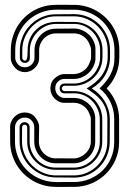

<svg xmlns="http://www.w3.org/2000/svg" viewBox="-20 -767 534 788"><path d="M283.7 -747.1Q309.1 -747.1 332.9 -740.5Q356.7 -733.9 377.3 -721.9Q397.9 -710 415 -693.1Q432.1 -676.3 444.2 -655.8Q456.3 -635.3 463 -611.5Q469.7 -587.6 469.7 -562V-532Q469.7 -494.1 455.8 -461.5Q441.9 -429 417.7 -404.1Q441.9 -379.2 455.3 -347Q468.8 -314.9 468.8 -278.1V-184.3Q468.8 -158.7 462.2 -135Q455.6 -111.3 443.5 -90.8Q431.4 -70.3 414.6 -53.6Q397.7 -36.9 377.1 -24.9Q356.4 -12.9 332.8 -6.5Q309.1 0 283.7 0L209.5 0.2V0Q183.6 0 159.5 -6.6Q135.5 -13.2 114.6 -25.3Q93.8 -37.4 76.7 -54.3Q59.6 -71.3 47.4 -92Q35.2 -112.8 28.4 -136.5Q21.7 -160.2 21.7 -186L21.5 -244.4Q21.5 -257.6 26.5 -268.8Q31.5 -280 39.8 -288.1Q48.1 -296.1 58.7 -300.8Q69.3 -305.4 80.6 -305.4Q93.5 -305.4 104.2 -301Q115 -296.6 122.6 -287.4Q130.1 -279.1 135.4 -268.2Q140.6 -257.3 140.6 -244.4L139.6 -186Q139.6 -171.6 145.1 -159.1Q150.6 -146.5 160 -137.2Q169.4 -127.9 182.1 -122.4Q194.8 -116.9 209.5 -116.9V-117.2L282.7 -116.9Q296.1 -116.9 308.8 -122.6Q321.5 -128.2 331.3 -137.6Q341.1 -147 346.9 -159.5Q352.8 -172.1 352.8 -186V-277.1Q352.8 -284.7 350.8 -290.4Q348.9 -296.1 345.7 -303Q342 -312 335.9 -319.6Q329.8 -327.1 322.1 -332.6Q314.5 -338.1 305.5 -341.3Q296.6 -344.5 286.9 -345H244.6Q232.2 -345 221.7 -350Q211.2 -355 203.4 -363.3Q195.6 -371.6 191.2 -382.2Q186.8 -392.8 186.8 -404.1Q186.8 -416 191 -426.8Q195.3 -437.5 203.9 -445.1Q211.4 -452.6 222 -457.8Q232.7 -462.9 244.6 -462.9H283.7Q294.2 -463.4 304 -466.7Q313.7 -470 321.9 -475.7Q330.1 -481.4 336.5 -489.4Q343 -497.3 346.7 -507.1Q349.9 -513.9 351.8 -519.7Q353.8 -525.4 353.8 -533V-561Q353.8 -568.6 351.8 -574.3Q349.9 -580.1 346.7 -586.9Q343 -596.7 336.5 -604.6Q330.1 -612.5 321.9 -618.2Q313.7 -623.8 304 -626.8Q294.2 -629.9 283.7 -629.9H209.5Q195.3 -629.9 182.7 -624.5Q170.2 -619.1 160.9 -609.7Q151.6 -600.3 146.1 -587.8Q140.6 -575.2 140.6 -561V-529.1Q140.6 -516.6 135.6 -506Q130.6 -495.4 122.4 -487.5Q114.3 -479.7 103.9 -475.3Q93.5 -470.9 82.5 -470.9Q70.6 -470.9 60.3 -475.3Q50 -479.7 42.5 -488Q34.9 -495.6 29.7 -506.2Q24.4 -516.8 24.4 -529.1V-561Q24.4 -586.7 30.9 -610.5Q37.4 -634.3 49.3 -655Q61.3 -675.8 78 -692.7Q94.7 -709.7 115.2 -721.8Q135.7 -733.9 159.5 -740.5Q183.3 -747.1 209.5 -747.1V-747.3ZM449.7 -277.1 448.7 -278.1Q449 -296.6 444.9 -314.6Q440.9 -332.5 433 -348.8Q425 -365 413.8 -379Q402.6 -393.1 388.7 -404.1Q402.6 -417.5 413.9 -431.4Q425.3 -445.3 433.3 -460.8Q441.4 -476.3 445.7 -493.9Q450 -511.5 449.7 -532L450.7 -533H449.7V-561H450.7L449.7 -562Q449.7 -585 443.8 -606.2Q438 -627.4 427.1 -645.8Q416.3 -664.1 401.1 -679.1Q386 -694.1 367.6 -704.7Q349.1 -715.3 327.9 -721.2Q306.6 -727.1 283.7 -727.1Q283.2 -727.1 281.5 -727.1Q279.8 -727.1 272.7 -727.1Q265.6 -727.1 250.9 -727.1Q236.1 -727.1 209.5 -727.3V-727.1Q186.5 -727.1 165.2 -721.2Q143.8 -715.3 125.2 -704.7Q106.7 -694.1 91.4 -679Q76.2 -663.8 65.3 -645.4Q54.4 -627 48.5 -605.6Q42.5 -584.2 42.5 -561V-529.1Q42.5 -520.8 46.3 -514Q50 -507.3 54.4 -502Q60.5 -495.8 67.4 -493.4Q74.2 -491 82.5 -491Q90.8 -491 97.9 -494.1Q105 -497.3 110.2 -502.6Q115.5 -507.8 118.5 -514.6Q121.6 -521.5 121.6 -529.1V-561Q121.6 -578.9 128.4 -595.1Q135.3 -611.3 147.2 -623.4Q159.2 -635.5 175.2 -642.5Q191.2 -649.4 209.5 -649.2L283.7 -649.9Q301.8 -649.9 318 -642.7Q334.2 -635.5 346.4 -623.4Q358.6 -611.3 365.6 -595.1Q372.6 -578.9 371.8 -561V-533Q372.6 -515.4 365.8 -499.4Q359.1 -483.4 347.3 -471.2Q335.4 -459 319.7 -451.4Q304 -443.8 286.9 -443.1H280.5V-442.9L244.6 -443.1Q236.3 -443.1 229.7 -440.2Q223.1 -437.3 217.8 -431.9Q211.7 -426 209.2 -419.2Q206.8 -412.4 206.8 -404.1Q206.8 -395.8 210 -388.7Q213.1 -381.6 218.4 -376.3Q223.6 -371.1 230.5 -368Q237.3 -365 244.6 -365H282.7Q300.8 -365.2 317 -358.3Q333.3 -351.3 345.5 -339.2Q357.7 -327.1 364.6 -311Q371.6 -294.9 370.8 -277.1V-186Q370.8 -168 364 -151.9Q357.2 -135.7 345.2 -123.5Q333.3 -111.3 317.1 -104.1Q301 -96.9 282.7 -96.9H208.5Q190.2 -96.9 174.1 -104.1Q158 -111.3 146.1 -123.5Q134.3 -135.7 127.4 -151.9Q120.6 -168 120.6 -186V-244.4Q120.6 -252.7 117.7 -259.9Q114.7 -267.1 109.6 -272.5Q103.5 -279.3 96.6 -281.9Q89.6 -284.4 80.6 -284.4Q72.3 -284.4 65.2 -281.1Q58.1 -277.8 52.9 -272.3Q47.6 -266.8 44.6 -259.5Q41.5 -252.2 41.5 -244.4V-186Q41.5 -162.8 47.6 -141.5Q53.7 -120.1 64.7 -101.7Q75.7 -83.3 91.1 -68.1Q106.4 -53 125.1 -42.4Q143.8 -31.7 165.2 -25.9Q186.5 -20 209.5 -20V-19.8Q236.1 -20 250.9 -20Q265.6 -20 272.7 -20Q279.8 -20 281.5 -20Q283.2 -20 283.7 -20Q318.1 -20 348.3 -32.6Q378.4 -45.2 400.8 -67.1Q423.1 -89.1 435.9 -119Q448.7 -148.9 448.7 -183.6V-277.1ZM60.5 -244.4Q60.5 -254.4 66.4 -259.9Q72.3 -265.4 80.6 -265.4Q91.1 -265.4 96.3 -259Q101.6 -252.7 101.6 -244.4V-186Q101.6 -163.8 110 -144.4Q118.4 -125 132.9 -110.5Q147.5 -95.9 166.9 -87.5Q186.3 -79.1 208.5 -79.1H282.7Q304.9 -79.1 324.3 -87.5Q343.8 -95.9 358.3 -110.5Q372.8 -125 381.2 -144.4Q389.6 -163.8 389.6 -186V-277.1Q389.6 -298.1 381.6 -317.3Q373.5 -336.4 359.6 -351.2Q345.7 -366 326.9 -374.8Q308.1 -383.5 286.9 -384H244.6Q234.9 -384 229.9 -389.9Q224.9 -395.8 224.9 -404.1Q224.9 -413.8 230.6 -418.9Q236.3 -424.1 244.6 -424.1H283.7Q305.9 -424.3 325.4 -433.3Q345 -442.4 359.5 -457.3Q374 -472.2 382.4 -491.7Q390.9 -511.2 390.9 -533V-561Q390.9 -582.8 382.4 -602.3Q374 -621.8 359.5 -636.7Q345 -651.6 325.4 -660.3Q305.9 -668.9 283.7 -668.9Q283.4 -668.9 282.8 -668.9Q282.2 -668.9 279.9 -668.9Q277.6 -668.9 273.1 -668.9Q268.6 -668.9 260.4 -668.9Q252.2 -668.9 239.9 -668.9Q227.5 -668.9 209.5 -668.9Q187.7 -668.9 168.3 -660Q148.9 -651.1 134.3 -636.2Q119.6 -621.3 111.1 -601.8Q102.5 -582.3 102.5 -561V-529.1Q102.5 -519.3 96.7 -514.2Q90.8 -509 82.5 -509Q72.8 -509 67.1 -514.9Q61.5 -520.8 61.5 -529.1V-561Q61.5 -581.1 66.9 -599.9Q72.3 -618.7 81.9 -635Q91.6 -651.4 105.1 -664.9Q118.7 -678.5 135.1 -688.2Q151.6 -698 170.4 -703.2Q189.2 -708.5 209.5 -708.3L283.7 -709Q314.7 -709 341.8 -697.3Q368.9 -685.5 388.8 -665.4Q408.7 -645.3 420.2 -618.3Q431.6 -591.3 431.6 -561V-533Q431.6 -512.5 426.3 -493.3Q420.9 -474.1 411.1 -457.5Q401.4 -440.9 387.5 -427.4Q373.5 -413.8 356.7 -404.1Q373 -394.3 386.7 -380.7Q400.4 -367.2 410.2 -351Q419.9 -334.7 425.3 -316Q430.7 -297.4 430.7 -277.1L430.4 -186Q430.4 -155.5 419.2 -128.7Q408 -101.8 388.2 -81.7Q368.4 -61.5 341.6 -49.8Q314.7 -38.1 283.7 -38.1L209.5 -38.8Q179 -38.6 152 -50.3Q125 -62 104.6 -82.2Q84.2 -102.3 72.4 -129.2Q60.5 -156 60.5 -186ZM420.7 -277.1Q420.7 -302.5 413.6 -321.4Q406.5 -340.3 394.7 -355.1Q382.8 -369.9 367.4 -381.5Q352.1 -393.1 335.7 -404.1Q354.5 -415 370.2 -428.2Q386 -441.4 397.5 -457.3Q408.9 -473.1 415.4 -492.1Q421.9 -511 421.9 -533V-561Q421.9 -589.1 411 -614.4Q400.1 -639.6 381.3 -658.7Q362.5 -677.7 337.4 -688.8Q312.3 -700 283.7 -700Q283.4 -700 282.8 -700Q282.2 -700 279.9 -700Q277.6 -700 273.1 -700Q268.6 -700 260.4 -700Q252.2 -700 239.9 -700Q227.5 -700 209.5 -700Q180.9 -700 155.9 -688.8Q130.9 -677.7 112.1 -658.7Q93.3 -639.6 82.4 -614.4Q71.5 -589.1 71.5 -561V-529.1Q71.5 -524.4 75.2 -521.2Q78.9 -518.1 82.5 -518.1Q84.7 -518.1 86.8 -519.5Q88.9 -521 90.3 -525.8Q91.8 -530.5 92.7 -539.1Q93.5 -547.6 93.5 -562Q93.5 -586.7 102.5 -607.8Q111.6 -628.9 127.2 -644.3Q142.8 -659.7 163.9 -668.3Q185.1 -677 209.5 -677V-677.2L283.7 -677Q308.1 -677 329.3 -668.1Q350.6 -659.2 366.5 -643.7Q382.3 -628.2 391.5 -606.9Q400.6 -585.7 400.6 -561V-533Q400.6 -508.5 391.7 -487.5Q382.8 -466.6 367.4 -450.8Q352.1 -435.1 331.3 -425.5Q310.5 -416 286.9 -415H244.6Q240.2 -415 236.9 -411.4Q233.6 -407.7 233.6 -404.1Q233.6 -399.4 237.3 -396.2Q241 -393.1 244.6 -393.1H282.7Q307.1 -393.1 328.4 -384.2Q349.6 -375.2 365.5 -359.7Q381.3 -344.2 390.5 -323Q399.7 -301.8 399.7 -277.1V-186Q399.7 -161.6 390.4 -140.5Q381.1 -119.4 365.1 -103.8Q349.1 -88.1 327.9 -79.1Q306.6 -70.1 282.7 -70.1H208.5Q184.6 -70.1 163.2 -79.1Q141.8 -88.1 126 -103.8Q110.1 -119.4 100.8 -140.5Q91.6 -161.6 91.6 -186V-244.4Q91.6 -249 88.3 -252.2Q85 -255.4 80.6 -255.4Q75.9 -255.4 73.2 -251.8Q70.6 -248.3 70.6 -244.4L70.3 -186Q70.3 -167.2 75.3 -149.7Q80.3 -132.1 89.5 -116.7Q98.6 -101.3 111.5 -88.5Q124.3 -75.7 139.6 -66.5Q155 -57.4 172.7 -52.2Q190.4 -47.1 209.5 -47.1Q227.5 -47.1 239.9 -47.1Q252.2 -47.1 260.4 -47.1Q268.6 -47.1 273.1 -47.1Q277.6 -47.1 279.9 -47.1Q282.2 -47.1 282.8 -47.1Q283.4 -47.1 283.7 -47.1Q312.3 -47.1 337.2 -58.2Q362.1 -69.3 380.6 -88.4Q399.2 -107.4 409.8 -132.7Q420.4 -158 420.4 -186Z"/></svg>

Font: TafelwerkOT
Style: Regular
Weight: 400
Designer: Peter Wiegel
Foundry: Peter Wiegel, based on an original design named Oxford by Christine Lord, 1969
Version: Version 1.000